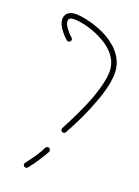

<svg xmlns="http://www.w3.org/2000/svg" viewBox="-95 -617 506 698"><g transform="rotate(15 158.0 -268.5)"><path d="M96 -461C100 -457 106 -457 110 -461C114 -465 114 -471 110 -475C101 -484 94 -494 88 -504C83 -512 80 -521 80 -528C80 -532 81 -536 84 -538C87 -541 91 -542 97 -542C118 -542 163 -530 202 -506C241 -483 276 -448 276 -400C276 -370 262 -330 242 -286C221 -242 192 -194 163 -149C160 -144 161 -138 165 -135C170 -132 176 -133 179 -137C210 -183 239 -232 260 -278C282 -324 296 -367 296 -400C296 -455 258 -496 213 -523C169 -549 119 -562 97 -562C85 -562 76 -558 70 -553C63 -546 60 -538 60 -528C60 -518 64 -506 71 -494C77 -483 86 -471 96 -461ZM139 -53C141 -57 140 -64 135 -67C131 -69 124 -68 121 -63C115 -52 106 -40 96 -27C86 -15 75 -3 65 8C61 12 61 19 65 22C69 26 76 26 79 22C90 11 101 -2 111 -15C122 -28 131 -41 139 -53Z"/></g></svg>

Font: Mistral SingleLine OTF-SVG Regular
Style: Regular
Weight: 300
Designer: François Chastanet, Élisa Garzelli, Anais Alves, Morgane Autin
Foundry: institut supérieur des arts et du design Toulouse / isdaT
Version: Version 1.000;hotconv 1.0.117;makeotfexe 2.5.65602 DEVELOPME